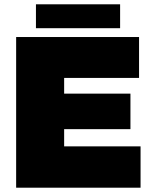

<svg xmlns="http://www.w3.org/2000/svg" viewBox="-20 -872 698 892"><path d="M55 0V-700H626V-510H278V-437H586V-272H278V-192H633V0ZM147 -741V-852H538V-741Z"/></svg>

Font: REM Black
Style: Regular
Weight: 900
Designer: Octavio Pardo
Foundry: Ashler Design
Version: Version 1.005;gftools[0.9.28]